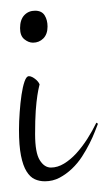

<svg xmlns="http://www.w3.org/2000/svg" viewBox="-20 -344 201 355"><path d="M33.2 -203.1Q37.1 -203.1 40.8 -200.9Q44.4 -198.7 47.1 -196.3Q49.8 -193.8 51.5 -191.2Q53.2 -188.5 53.2 -188Q53.2 -187.5 52 -182.9Q50.8 -178.2 49.1 -167.5Q47.4 -156.7 46.1 -139.4Q44.9 -122.1 44.9 -96.2Q44.9 -61.5 53.5 -47.9Q62 -34.2 74.2 -34.2Q86.4 -34.2 98.4 -41.5Q110.4 -48.8 121.1 -60.5Q131.8 -72.3 141.4 -87.2Q150.9 -102.1 158.2 -117.2L161.1 -115.2Q159.2 -110.4 155.3 -100.3Q151.4 -90.3 145.5 -78.6Q139.6 -66.9 131.6 -54.4Q123.5 -42 113 -32Q102.5 -22 90.1 -15.4Q77.6 -8.8 63 -8.8Q52.7 -8.8 44.2 -12.7Q35.6 -16.6 29.1 -27.1Q22.5 -37.6 18.8 -56.2Q15.1 -74.7 15.1 -104Q15.1 -119.1 16.4 -136.5Q17.6 -153.8 19.8 -168.7Q22 -183.6 25.4 -193.4Q28.8 -203.1 33.2 -203.1ZM44.9 -324.2Q57.1 -324.2 62.5 -315.7Q67.9 -307.1 67.9 -294.9Q67.9 -280.8 60.1 -272.9Q52.2 -265.1 41 -265.1Q32.7 -265.1 24.9 -271.5Q17.1 -277.8 17.1 -292Q17.1 -307.6 24.9 -315.9Q32.7 -324.2 44.9 -324.2Z"/></svg>

Font: Stalemate
Style: Regular
Weight: 400
Designer: Astigmatic (AOETI)
Foundry: Astigmatic (AOETI)
Version: Version 001.000